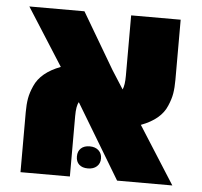

<svg xmlns="http://www.w3.org/2000/svg" viewBox="-48 -682 769 732"><g transform="rotate(5 336.5 -316.0)"><path d="M614.3 -632.3V-402.3Q614.3 -372.1 610.6 -349.9Q606.9 -327.6 595.7 -301.8Q573.7 -248 498 -219.7Q591.3 -72.3 637.7 0H426.3L254.9 -285.2Q245.6 -270.5 245.6 -231.4V0H56.6V-230Q56.6 -259.3 60.5 -282.2Q64.5 -305.2 76.2 -331.1Q99.6 -384.8 174.8 -413.1Q112.8 -510.3 35.2 -632.3H246.1L372.1 -418.5L417 -348.1Q424.8 -365.2 424.8 -400.9V-632.3ZM265.6 -78.6Q265.6 -98.6 277.8 -109.9Q290 -121.1 311.3 -121.1Q332.5 -121.1 345.2 -109.4Q357.9 -97.7 357.9 -78.6Q357.9 -59.6 345.2 -48.1Q332.5 -36.6 311 -36.6Q289.6 -36.6 277.6 -47.6Q265.6 -58.6 265.6 -78.6Z"/></g></svg>

Font: Open Sans Hebrew Extra Bold
Style: Regular
Weight: 800
Foundry: Ascender Corporation, Yanek Iontef
Version: Version 2.001;PS 002.001;hotconv 1.0.70;makeotf.lib2.5.58329